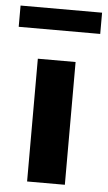

<svg xmlns="http://www.w3.org/2000/svg" viewBox="-80 -731 429 765"><g transform="rotate(5 134.0 -348.0)"><path d="M58 0V-491H209V0ZM-29 -611V-696H297V-611Z"/></g></svg>

Font: Nunito Sans 12pt ExtraBold
Style: Regular
Weight: 800
Designer: Vernon Adams
Foundry: Vernon Adams
Version: Version 3.101;gftools[0.9.27]